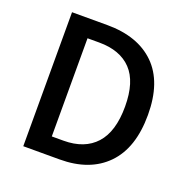

<svg xmlns="http://www.w3.org/2000/svg" viewBox="-116 -742 833 851"><g transform="rotate(20 301.0 -316.0)"><path d="M82 0V-632H248Q393 -632 473.5 -553Q554 -474 554 -319Q554 -163 474.5 -81.5Q395 0 253 0ZM186 -84H241Q340 -84 393 -142.5Q446 -201 446 -319Q446 -436 393 -491.5Q340 -547 241 -547H186Z"/></g></svg>

Font: Narnoor Medium
Style: Regular
Weight: 500
Designer: S. Sridhar Murthy
Foundry: SIL International
Version: Version 3.000